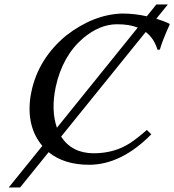

<svg xmlns="http://www.w3.org/2000/svg" viewBox="-20 -718 769 848"><path d="M194.8 -45.9 68.8 109.9H18.6L167 -73.7Q95.2 -159.2 114.7 -292Q116.7 -304.2 119.1 -314.9Q149.9 -459 271 -560.1Q393.1 -654.8 520 -658.2Q574.7 -658.2 628.4 -646L670.4 -698.2H721.2L670.4 -635.3Q686.5 -630.4 701.2 -624.8Q715.8 -619.1 722.2 -616.2L728.5 -612.8L729.5 -609.9Q697.8 -539.6 688.5 -506.8Q687 -502.4 686 -499L675.8 -498Q660.2 -549.3 623.5 -576.7L250 -114.7Q297.4 -41.5 393.6 -41Q484.9 -41 554.2 -85.9Q586.9 -107.4 628.4 -144L648.4 -125Q516.1 9.3 374 9.8Q263.2 9.8 194.8 -45.9ZM231.4 -153.8 588.4 -596.2Q549.8 -611.3 496.1 -610.8Q420.4 -610.8 347.2 -549.3Q255.9 -471.2 226.1 -334Q204.6 -231 231.4 -153.8Z"/></svg>

Font: Linux Biolinum Slanted O
Style: Slanted
Weight: 400
Designer: Philipp H. Poll
Foundry: Philipp H. Poll
Version: Version 1.0.4